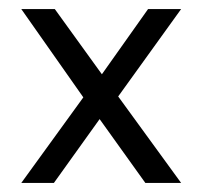

<svg xmlns="http://www.w3.org/2000/svg" viewBox="-20 -404 447 424"><path d="M307 -384H380L241 -191L380 0H301L200 -141L99 0H27L164 -189L27 -384H101L205 -240Z"/></svg>

Font: Cambay Devanagari
Style: Regular
Weight: 400
Designer: Pooja Saxena
Foundry: Pooja Saxena
Version: Version 1.180;PS 001.180;hotconv 1.0.70;makeotf.lib2.5.58329